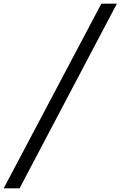

<svg xmlns="http://www.w3.org/2000/svg" viewBox="-38 -770 653 1040"><path d="M-18 250H68L595 -750H511Z"/></svg>

Font: Orkney
Style: Regular
Weight: 400
Designer: Samuel Oakes and Alfredo Marco Pradil
Foundry: Alfredo Marco Pradil
Version: 1.0; ttfautohint (v1.5)